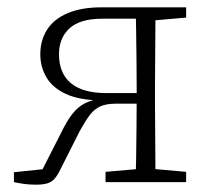

<svg xmlns="http://www.w3.org/2000/svg" viewBox="-20 -497 572 524"><path d="M257 -477H488V-449L385 -440L376 -446H260Q198 -446 169.5 -419.5Q141 -393 141 -349Q141 -297 173.5 -270Q206 -243 270 -243H376V-214H295Q270 -214 253.5 -206.5Q237 -199 225 -183Q213 -167 198 -140L146 -37Q138 -20 130 -10.5Q122 -1 110.5 3Q99 7 77 7Q61 7 46 5Q31 3 18 0V-27L115 -37L88 -19L147 -135Q162 -166 177 -185.5Q192 -205 211.5 -215Q231 -225 257 -228L253 -223Q196 -224 160 -240.5Q124 -257 107 -285.5Q90 -314 90 -349Q90 -387 108.5 -416Q127 -445 164.5 -461Q202 -477 257 -477ZM350 0Q351 -25 351.5 -63Q352 -101 352.5 -143Q353 -185 353 -221V-260Q353 -295 352.5 -336Q352 -377 351.5 -415Q351 -453 350 -477H405Q404 -453 404 -415Q404 -377 403.5 -337Q403 -297 403 -265V-212Q403 -180 403.5 -140Q404 -100 404 -62.5Q404 -25 405 0ZM268 0V-28L371 -37H387L488 -28V0Z"/></svg>

Font: Source Serif 4 18pt Light
Style: Regular
Weight: 300
Designer: Frank Grießhammer
Foundry: Adobe Systems Incorporated
Version: Version 4.004;hotconv 1.0.116;makeotfexe 2.5.65601